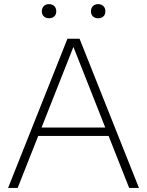

<svg xmlns="http://www.w3.org/2000/svg" viewBox="-20 -932 730 952"><path d="M620.5 0 518.5 -258H169.5L67.5 0H20L314.5 -740H374.5L669 0ZM186 -299.5H502L344 -699.5ZM187.5 -876Q187.5 -892 197.2 -901.8Q207 -911.5 223 -911.5Q239 -911.5 249 -901.8Q259 -892 259 -876Q259 -860 249.2 -850.8Q239.5 -841.5 223 -841.5Q207 -841.5 197.2 -850.8Q187.5 -860 187.5 -876ZM431 -876Q431 -892 440.8 -901.8Q450.5 -911.5 466.5 -911.5Q482.5 -911.5 492.5 -901.8Q502.5 -892 502.5 -876Q502.5 -860 492.8 -850.8Q483 -841.5 466.5 -841.5Q450.5 -841.5 440.8 -850.8Q431 -860 431 -876Z"/></svg>

Font: Encode Sans Semi Expanded ExLight
Style: Regular
Weight: 275
Width: 6
Designer: Multiple Designers
Foundry: Impallari Type
Version: Version 2.000